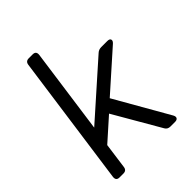

<svg xmlns="http://www.w3.org/2000/svg" viewBox="-216 -868 979 979"><g transform="rotate(-45 273.5 -378.5)"><path d="M65 0Q40 0 43 -26L142 -735Q145 -757 167 -757H195Q220 -757 217 -731L153 -271L439 -525Q451 -536 469 -536H512Q529 -536 532 -526.5Q535 -517 523 -506L315 -321L482 -29Q489 -16 484 -8Q479 0 465 0H432Q412 0 403 -16L257 -268L137 -161L118 -22Q115 0 93 0Z"/></g></svg>

Font: Pitagon Sans Text
Style: Italic
Weight: 400
Italic angle: -8°
Designer: Travis Tran
Foundry: Pitagon
Version: Version 1.001; ttfautohint (v1.8.4.7-5d5b);gftools[0.9.26]